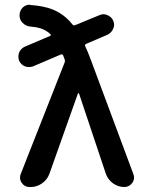

<svg xmlns="http://www.w3.org/2000/svg" viewBox="-20 -792 616 791"><path d="M183.6 -76.2Q174.8 -51.8 153.3 -36.6Q131.8 -21.5 106.4 -21.5H101.6Q81.1 -21.5 69.3 -39.1Q62.5 -48.8 62.5 -60.5Q62.5 -67.4 65.4 -75.2L246.1 -534.2Q249 -541 246.1 -547.9Q242.2 -557.6 240.2 -563.5Q237.3 -570.3 230.5 -567.4L116.2 -518.6Q107.4 -515.6 99.6 -515.6Q90.8 -515.6 83 -518.6Q66.4 -525.4 58.6 -542Q55.7 -550.8 55.7 -558.6Q55.7 -567.4 58.6 -575.2Q65.4 -591.8 82 -599.6L185.5 -643.6Q192.4 -646.5 187.5 -651.4Q171.9 -667 145.5 -675.8Q128.9 -680.7 104.5 -682.6Q85.9 -684.6 73.2 -697.8Q60.5 -710.9 60.5 -728.5Q60.5 -747.1 73.2 -760.7Q85.9 -772.5 101.6 -772.5Q103.5 -772.5 104.5 -771.5Q160.2 -767.6 197.3 -752.9Q245.1 -733.4 278.3 -691.4Q283.2 -685.5 290 -688.5L389.6 -729.5Q398.4 -733.4 406.7 -733.4Q415 -733.4 422.9 -729.5Q439.5 -722.7 446.3 -707Q450.2 -698.2 450.2 -689.5Q450.2 -681.6 446.3 -673.8Q439.5 -657.2 423.8 -649.4L335 -611.3Q328.1 -608.4 331.1 -601.6Q340.8 -582 355.5 -542L529.3 -75.2Q532.2 -68.4 532.2 -60.5Q532.2 -48.8 525.4 -39.1Q512.7 -21.5 492.2 -21.5Q466.8 -21.5 445.8 -36.6Q424.8 -51.8 416 -76.2L305.7 -406.2Q305.7 -408.2 303.7 -408.2Q301.8 -408.2 300.8 -406.2Z"/></svg>

Font: Gen Jyuu Gothic P Medium
Style: Regular
Weight: 500
Designer: [Source Han Sans]
Ryoko NISHIZUKA  (kana & ideographs); Paul D. Hunt (Latin, Greek & Cyrillic); Wenlong ZHANG  (bopomofo
Version: Version 1.002.20150607